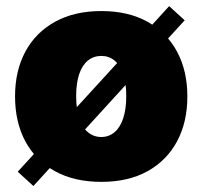

<svg xmlns="http://www.w3.org/2000/svg" viewBox="-20 -586 663 629"><path d="M312 9.8Q223.6 9.8 160.2 -25.1Q96.7 -60.1 63 -123Q29.3 -186 29.3 -270Q29.3 -354 63 -416.7Q96.7 -479.5 160.2 -514.6Q223.6 -549.8 312 -549.8Q400.4 -549.8 463.4 -514.6Q526.4 -479.5 560.1 -416.7Q593.8 -354 593.8 -270Q593.8 -186 560.1 -123Q526.4 -60.1 463.4 -25.1Q400.4 9.8 312 9.8ZM312 -137.2Q336.9 -137.2 355.5 -153.1Q374 -168.9 383.8 -199Q393.6 -229 393.6 -271Q393.6 -313.5 383.8 -342.8Q374 -372.1 355.5 -387.5Q336.9 -402.8 312 -402.8Q286.6 -402.8 267.8 -387.5Q249 -372.1 239.3 -342.8Q229.5 -313.5 229.5 -271Q229.5 -229 239.3 -199Q249 -168.9 267.8 -153.1Q286.6 -137.2 312 -137.2ZM89.4 23.4 38.1 -23.4 534.2 -565.9 585 -519.5Z"/></svg>

Font: Inter 16pt Black
Style: Regular
Weight: 900
Version: Version 4.001;git-66647c0bb